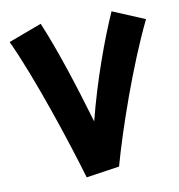

<svg xmlns="http://www.w3.org/2000/svg" viewBox="-80 -771 796 854"><g transform="rotate(-10 318.0 -344.0)"><path d="M243 10H244L393 -12C437 -171 532 -446 625 -637L480 -698C429 -583 364 -407 319 -229C271 -392 214 -571 160 -698L10 -642C91 -469 194 -157 243 10Z"/></g></svg>

Font: Noto Sans Arabic UI XBd
Style: Regular
Weight: 800
Designer: Monotype Design Team, Nadine Chahine and Nizar Qandah
Foundry: Monotype Imaging Inc.
Version: Version 2.010